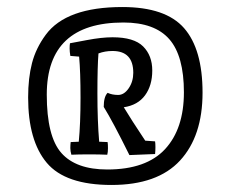

<svg xmlns="http://www.w3.org/2000/svg" viewBox="-20 -738 656 546"><path d="M60 -461Q60 -516 71 -558.5Q82 -601 110 -639Q168 -718 328 -718Q451 -718 503.5 -658Q556 -598 556 -474.5Q556 -351 492 -281.5Q428 -212 297 -212Q166 -212 113 -275Q60 -338 60 -461ZM331 -674Q113 -674 113 -469Q113 -350 154.5 -303Q196 -256 285 -256Q396 -256 449.5 -314Q503 -372 503 -475.5Q503 -579 461.5 -626.5Q420 -674 331 -674ZM286 -334Q287 -328 287 -316.5Q287 -305 285 -298Q264 -299 233.5 -299Q203 -299 183 -298Q180 -308 180 -317Q180 -326 181 -334L204 -335Q209 -387 209 -460Q209 -533 205 -577L180 -579Q178 -591 178 -600.5Q178 -610 179 -615Q185 -616 227 -624Q269 -632 300 -632Q361 -632 387 -606Q413 -580 413 -537.5Q413 -495 392.5 -467Q372 -439 332 -433Q353 -398 393 -338L421 -336Q422 -330 422 -319.5Q422 -309 421 -300Q365 -298 348 -297Q301 -392 275 -434Q275 -463 286 -474Q299 -468 316 -468Q333 -468 346 -487Q359 -506 359 -531Q359 -593 300 -593Q278 -593 260 -586Q257 -549 257 -472Q257 -395 262 -335Z"/></svg>

Font: Port Lligat Slab
Style: Regular
Weight: 400
Designer: Dario Muhafara, Eduardo Rodriguez Tunni
Foundry: Tipo
Version: Version 1.002